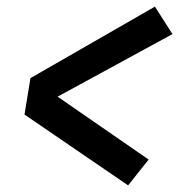

<svg xmlns="http://www.w3.org/2000/svg" viewBox="-20 -631 541 580"><path d="M367 -71 54 -285 72 -395 448 -611 501 -528 154 -339 429 -149Z"/></svg>

Font: Iosevka Curly Slab
Style: Bold Italic
Weight: 700
Italic angle: -9°
Monospace: yes
Designer: Belleve Invis
Foundry: Belleve Invis
Version: Version 22.1.2; ttfautohint (v1.8.4)